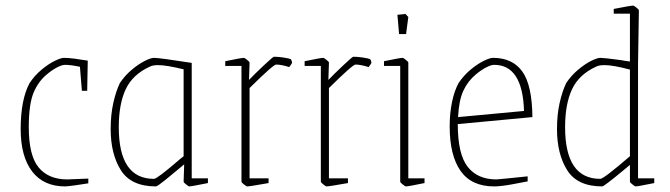

<svg xmlns="http://www.w3.org/2000/svg" viewBox="-20 -657 2397 687"><path d="M54 -195Q54 -301 86 -360Q104 -387 128.5 -407.5Q153 -428 175.5 -439Q198 -450 209 -450Q224 -450 247.5 -447Q271 -444 294 -440L292 -332H273L266 -418Q233 -425 213 -425Q202 -425 184.5 -416Q167 -407 149 -392Q117 -366 100 -325Q83 -284 83 -202Q83 -100 118.5 -57.5Q154 -15 221 -15L296 -18V-1Q278 2 249.5 6Q221 10 213 10Q136 10 95 -43.5Q54 -97 54 -195Z M376 -195Q376 -247 385.5 -289Q395 -331 409 -360Q427 -387 451.5 -407.5Q476 -428 498 -439Q520 -450 531 -450Q550 -450 666 -432V-19H724V-2Q665 10 657 10Q655 10 646 3Q637 -4 637 -7L639 -69L609 -44Q601 -37 572 -13.5Q543 10 538 10Q449 10 412.5 -48Q376 -106 376 -195ZM621 -85Q619 -84 637 -98V-409Q575 -424 546 -424Q527 -424 517 -419Q455 -391 430 -338Q405 -285 405 -202Q405 -17 531 -17Q542 -17 621 -85Z M844 -7V-421H786V-438Q844 -450 853 -450Q855 -450 864 -443Q873 -436 873 -433L871 -371Q892 -393 924.5 -423.5Q957 -454 960 -454Q976 -454 995.5 -451Q1015 -448 1021 -445Q1025 -437 1025 -433Q1025 -431 1021.5 -426Q1018 -421 1015 -417Q986 -426 968 -426Q958 -426 873 -342V-19H941V-2Q874 10 864 10Q862 10 853 3Q844 -4 844 -7Z M1128 -7V-421H1070V-438Q1128 -450 1137 -450Q1139 -450 1148 -443Q1157 -436 1157 -433L1155 -371Q1176 -393 1208.5 -423.5Q1241 -454 1244 -454Q1260 -454 1279.5 -451Q1299 -448 1305 -445Q1309 -437 1309 -433Q1309 -431 1305.5 -426Q1302 -421 1299 -417Q1270 -426 1252 -426Q1242 -426 1157 -342V-19H1225V-2Q1158 10 1148 10Q1146 10 1137 3Q1128 -4 1128 -7Z M1412 -7V-421H1354V-438Q1412 -450 1421 -450Q1423 -450 1432 -443Q1441 -436 1441 -433V-19H1499V-2Q1441 10 1432 10Q1430 10 1421 3Q1412 -4 1412 -7ZM1402 -604 1431 -607 1441 -596 1433 -535H1408Z M1589 -205Q1589 -252 1597.5 -292.5Q1606 -333 1621 -360Q1639 -387 1663.5 -407.5Q1688 -428 1710.5 -439Q1733 -450 1744 -450Q1814 -450 1849 -401Q1884 -352 1885 -238L1618 -213Q1618 -105 1653.5 -60Q1689 -15 1756 -15Q1762 -15 1868 -26V-8Q1862 -7 1818 1.5Q1774 10 1748 10Q1667 10 1628 -45.5Q1589 -101 1589 -205ZM1855 -260Q1850 -425 1748 -425Q1737 -425 1719 -415.5Q1701 -406 1683 -391Q1654 -367 1638 -332.5Q1622 -298 1619 -238Z M1973 -195Q1973 -247 1982.5 -289Q1992 -331 2006 -360Q2024 -387 2048.5 -407.5Q2073 -428 2095 -439Q2117 -450 2128 -450Q2141 -450 2201 -442Q2222 -438 2234 -437V-608H2176V-625Q2237 -637 2246 -637Q2248 -637 2257 -630Q2266 -623 2266 -620L2263 -430V-19H2321V-2Q2262 10 2254 10Q2252 10 2243 3Q2234 -4 2234 -7V-67Q2226 -61 2210 -47Q2141 10 2135 10Q2046 10 2009.5 -48Q1973 -106 1973 -195ZM2234 -98V-408Q2174 -424 2143 -424Q2124 -424 2114 -419Q2052 -391 2027 -338Q2002 -285 2002 -202Q2002 -17 2128 -17Q2140 -17 2234 -98Z"/></svg>

Font: Grenze Thin
Style: Regular
Weight: 250
Designer: Renata Polastri
Foundry: Omnibus-Type
Version: Version 1.002; ttfautohint (v1.8)